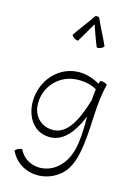

<svg xmlns="http://www.w3.org/2000/svg" viewBox="-239 -1107 1083 1532"><g transform="rotate(20 302.0 -341.0)"><path d="M228 -785C256 -839 280 -896 307 -952C333 -896 357 -839 386 -785C388 -781 403 -783 418 -791C433 -799 443 -810 441 -815C405 -881 362 -944 326 -1010C323 -1017 315 -1020 307 -1018C299 -1020 291 -1017 287 -1010C252 -944 208 -881 172 -815C170 -810 180 -799 195 -791C211 -783 225 -781 228 -785ZM503 -539C501 -531 500 -523 499 -516C437 -546 369 -560 301 -548C132 -519 28 -348 58 -174C75 -81 135 1 226 15C373 38 453 -83 503 -240C509 -166 516 -91 511 -17C507 67 482 150 422 209C327 304 171 295 107 184C104 180 90 183 75 192C60 200 50 211 53 216C137 362 342 378 467 253C535 184 550 83 555 -14C565 -186 534 -359 564 -528C565 -533 552 -540 535 -543C518 -546 504 -544 503 -539ZM236 -47C167 -57 114 -112 102 -182C76 -325 170 -462 312 -487C374 -498 439 -494 494 -468C492 -437 492 -406 493 -376C455 -192 394 -22 236 -47Z"/></g></svg>

Font: Nupuram ExtraLight
Style: Regular
Weight: 200
Designer: Santhosh Thottingal (santhosh.thottingal@gmail.com)
Foundry: SMC
Version: Version 1.000